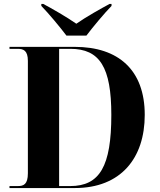

<svg xmlns="http://www.w3.org/2000/svg" viewBox="-20 -951 807 971"><path d="M316 -771H417C451 -816 507 -883 544 -921V-931H534C491 -908 416 -866 366 -831C316 -866 242 -908 199 -931H189V-921C226 -883 282 -816 316 -771ZM28 0H358C591 0 712 -151 712 -370C712 -597 579 -714 358 -714H28V-704H70C98 -704 121 -696 121 -643V-75C121 -18 99 -10 70 -10H28ZM335 -10H279V-704H336C485 -704 543 -610 543 -370C543 -111 485 -10 335 -10Z"/></svg>

Font: Noto Serif Display
Style: Bold
Weight: 700
Designer: Monotype Design Team
Foundry: Monotype Imaging Inc.
Version: Version 2.009